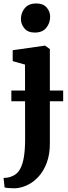

<svg xmlns="http://www.w3.org/2000/svg" viewBox="-34 -818 386 1082"><path d="M52 243Q41 243 28.5 242.5Q16 242 6 241Q-4 240 -8 238.5L-14 185Q-7 185 7.8 183Q22.5 181 38 173.5Q64 162 79 135Q94 108 100.8 65.8Q107.5 23.5 107.5 -33L107 -454L37.5 -473.5V-535L216 -560.5H220.5L247 -541.5V-9Q247 53 229.2 100Q211.5 147 182.5 178.2Q153.5 209.5 119.2 225.5Q85 241.5 52 243ZM161.5 -634.5Q123.5 -634.5 103.8 -657.8Q84 -681 84 -711Q84 -746.5 106 -772.5Q128 -798.5 170.5 -798.5H171.5Q209 -798.5 228.8 -776Q248.5 -753.5 248.5 -723.5Q248.5 -688 226.8 -661.2Q205 -634.5 162.5 -634.5ZM322 -308V-247.5H30V-308Z"/></svg>

Font: Merriweather 36pt
Style: Bold
Weight: 700
Designer: Eben Sorkin
Foundry: Eben Sorkin
Version: Version 2.100